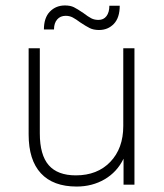

<svg xmlns="http://www.w3.org/2000/svg" viewBox="-20 -677 601 704"><path d="M473 -500V0H433V-95Q409 -46 363.5 -19.5Q318 7 261 7Q175 7 130 -41.5Q85 -90 85 -184V-500H126V-188Q126 -109 158.5 -71.5Q191 -34 258 -34Q337 -34 384.5 -83.5Q432 -133 432 -215V-500ZM218 -657Q238 -657 251 -650.5Q264 -644 286 -629Q303 -616 314.5 -610Q326 -604 341 -604Q360 -604 370.5 -618Q381 -632 381 -656H419Q419 -612 397.5 -589.5Q376 -567 343 -567Q323 -567 309 -574Q295 -581 274 -595Q258 -607 246.5 -613Q235 -619 221 -619Q201 -619 189.5 -605.5Q178 -592 178 -569H141Q141 -612 163 -634.5Q185 -657 218 -657Z"/></svg>

Font: MuliDisplayVN ExtraLight
Style: Regular
Weight: 200
Designer: Vernon Adams
Foundry: Vernon Adams
Version: Version 2.100